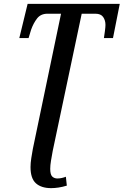

<svg xmlns="http://www.w3.org/2000/svg" viewBox="-20 -734 640 994"><path d="M245 240Q194 240 166 215Q138 190 138 131Q138 110 142 84.5Q146 59 150 37L296 -663H226Q191 -663 172 -638.5Q153 -614 141 -580L128 -537H80L123 -714H600L565 -537H518Q520 -550 523 -572Q526 -594 526 -605Q526 -629 514 -646Q502 -663 474 -663H403L253 47Q248 74 244 98Q240 122 240 140Q240 170 250.5 180Q261 190 277 190Q288 190 299.5 187.5Q311 185 321 181L326 227Q303 234 282.5 237Q262 240 245 240Z"/></svg>

Font: Noto Serif ExtraCondensed Medium
Style: Italic
Weight: 500
Width: 2
Italic angle: -12°
Designer: Monotype Design Team
Foundry: Monotype Imaging Inc.
Version: Version 2.013; ttfautohint (v1.8.4.7-5d5b)